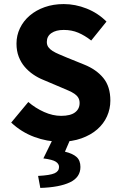

<svg xmlns="http://www.w3.org/2000/svg" viewBox="-20 -684 596 943"><path d="M276 12Q212 12 148.5 -11.5Q85 -35 35 -82L119 -183Q154 -153 196.5 -134Q239 -115 280 -115Q326 -115 348.5 -132Q371 -149 371 -178Q371 -193 364.5 -204Q358 -215 345.5 -223.5Q333 -232 315.5 -239.5Q298 -247 277 -256L192 -292Q167 -302 143.5 -318Q120 -334 101.5 -355.5Q83 -377 72 -405.5Q61 -434 61 -470Q61 -510 78 -545.5Q95 -581 126 -607.5Q157 -634 199.5 -649Q242 -664 293 -664Q350 -664 405.5 -642Q461 -620 503 -578L428 -485Q396 -510 364 -523.5Q332 -537 293 -537Q255 -537 232.5 -521.5Q210 -506 210 -478Q210 -463 217.5 -452.5Q225 -442 238.5 -433.5Q252 -425 270 -417.5Q288 -410 309 -401L393 -367Q453 -343 487.5 -301Q522 -259 522 -190Q522 -149 505.5 -112.5Q489 -76 457.5 -48.5Q426 -21 380 -4.5Q334 12 276 12ZM178 239 167 180Q226 177 248 167Q270 157 270 136Q270 121 254.5 110.5Q239 100 193 94L241 -4H327L299 61Q337 70 356 87Q375 104 375 136Q375 187 323.5 211.5Q272 236 178 239Z"/></svg>

Font: TT Toshiba Sans
Style: Bold
Weight: 700
Designer: Paul D. Hunt
Foundry: Toshiba Corporation
Version: Version 2.020;PS 2.000;hotconv 1.0.86;makeotf.lib2.5.63406